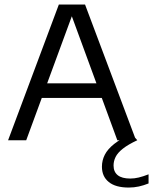

<svg xmlns="http://www.w3.org/2000/svg" viewBox="-20 -615 672 842"><path d="M15.5 0 238 -595H353L576.5 0H494.5L289 -560H301L95 0ZM137.5 -185.5 156 -249.5H435L453 -185.5ZM544.5 207.5Q487 207.5 457 183.2Q427 159 427 116Q427 88.5 439.5 63.8Q452 39 480.8 16.2Q509.5 -6.5 558 -28L582 0Q541.5 19 518.8 37Q496 55 487 73.2Q478 91.5 478 111Q478 138.5 496.2 153.2Q514.5 168 551.5 168Q569.5 168 588.2 163.5Q607 159 631.5 149.5V189.5Q610.5 198 589 202.8Q567.5 207.5 544.5 207.5Z"/></svg>

Font: Encode Sans SC Condensed Thin
Style: Regular
Weight: 400
Version: Version 3.002